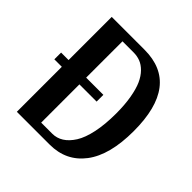

<svg xmlns="http://www.w3.org/2000/svg" viewBox="-182 -851 1002 1002"><g transform="rotate(45 318.5 -350.0)"><path d="M29.8 0ZM327.1 0H85V-332H29.8V-381.8H85V-700.2H327.1Q587.9 -700.2 587.9 -359.9Q587.9 -183.6 518.3 -91.8Q448.7 0 327.1 0ZM214.8 -332V-49.8H296.9Q329.6 -49.8 357.9 -67.6Q386.2 -85.4 409.2 -121.6Q432.1 -157.7 445.1 -219Q458 -280.3 458 -359.9Q458 -423.8 449.2 -474.4Q440.4 -524.9 425.8 -557.4Q411.1 -589.8 390.1 -611.1Q369.1 -632.3 346.2 -641.1Q323.2 -649.9 296.9 -649.9H214.8V-381.8H341.8V-332Z"/></g></svg>

Font: Pfennig
Style: Bold
Weight: 700
Version: Version 20120410 ; ttfautohint (v0.8)